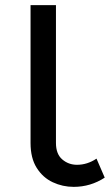

<svg xmlns="http://www.w3.org/2000/svg" viewBox="-20 -720 428 748"><path d="M267 8Q224 8 185.5 -10Q147 -28 123 -66Q99 -104 99 -163V-700H198V-163Q198 -120 222.5 -99Q247 -78 280 -78Q320 -78 356 -102L388 -28Q333 8 267 8Z"/></svg>

Font: Montserrat Medium
Style: Regular
Weight: 500
Designer: Julieta Ulanovsky
Foundry: Julieta Ulanovsky
Version: Version 9.000; ttfautohint (v1.8.4.7-5d5b)